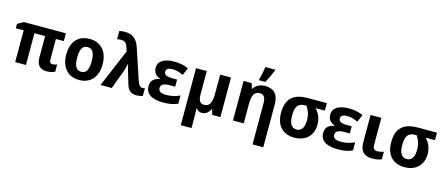

<svg xmlns="http://www.w3.org/2000/svg" viewBox="-60 -1554 5917 2551"><g transform="rotate(15 2898.5 -278.5)"><path d="M605 -100C581 -100 562 -115 562 -151V-437H671V-544H95L11 -497V-437H119V0H267V-437H414V-145C414 -37 462 10 555 10C600 10 644 -2 666 -15V-115C649 -106 625 -100 605 -100Z M1249 -273C1249 -454 1145 -554 1000 -554C843 -554 748 -454 748 -273C748 -92 852 10 997 10C1153 10 1249 -92 1249 -273ZM899 -273C899 -384 927 -442 998 -442C1070 -442 1098 -384 1098 -273C1098 -162 1070 -102 999 -102C928 -102 899 -162 899 -273Z M1293 0H1447L1539 -244C1553 -279 1564 -326 1572 -363H1576C1581 -332 1593 -285 1607 -241L1651 -96C1671 -30 1709 10 1789 10C1813 10 1859 3 1874 -5V-111C1862 -108 1851 -106 1842 -106C1811 -106 1790 -121 1765 -197L1634 -592C1597 -705 1546 -766 1427 -766C1404 -766 1365 -762 1348 -758V-644C1364 -647 1384 -650 1403 -650C1448 -650 1478 -635 1497 -568L1512 -518Z M2257 -333H2196C2114 -333 2077 -350 2077 -395C2077 -433 2106 -450 2167 -450C2224 -450 2266 -432 2313 -412L2357 -514C2301 -539 2237 -554 2163 -554C2039 -554 1941 -513 1941 -412C1941 -347 1976 -303 2036 -286V-281C1960 -266 1913 -230 1913 -150C1913 -54 1984 10 2158 10C2247 10 2309 -5 2356 -28V-140C2313 -119 2249 -98 2173 -98C2088 -98 2061 -123 2061 -164C2061 -210 2091 -235 2186 -235H2257Z M2942 -544H2793V-284C2793 -166 2768 -101 2690 -101C2633 -101 2609 -142 2609 -221V-544H2461V240H2609V84C2609 45 2606 -13 2604 -34H2606C2625 -6 2651 10 2689 10C2740 10 2777 -18 2802 -73H2808L2829 0H2942Z M3310 -606H3397C3432 -668 3462 -735 3483 -786V-797H3347C3341 -746 3324 -668 3310 -621ZM3413 -554C3349 -554 3288 -530 3255 -474H3247L3227 -544H3115V0H3263V-260C3263 -378 3286 -443 3369 -443C3424 -443 3448 -402 3448 -323V240H3596V-355C3596 -495 3521 -554 3413 -554Z M4214 -234C4214 -326 4181 -391 4132 -442H4260V-545H4001C3806 -545 3705 -465 3705 -264C3705 -85 3806 10 3959 10C4125 10 4214 -96 4214 -234ZM3856 -264C3856 -397 3897 -442 3989 -442H4008C4043 -392 4064 -334 4064 -253C4064 -163 4033 -102 3961 -102C3887 -102 3856 -167 3856 -264Z M4659 -333H4598C4516 -333 4479 -350 4479 -395C4479 -433 4508 -450 4569 -450C4626 -450 4668 -432 4715 -412L4759 -514C4703 -539 4639 -554 4565 -554C4441 -554 4343 -513 4343 -412C4343 -347 4378 -303 4438 -286V-281C4362 -266 4315 -230 4315 -150C4315 -54 4386 10 4560 10C4649 10 4711 -5 4758 -28V-140C4715 -119 4651 -98 4575 -98C4490 -98 4463 -123 4463 -164C4463 -210 4493 -235 4588 -235H4659Z M5010 -544H4862V-169C4862 -29 4937 10 5034 10C5086 10 5129 0 5159 -14V-117C5128 -108 5100 -101 5069 -101C5034 -101 5010 -123 5010 -169Z M5729 -234C5729 -326 5696 -391 5647 -442H5775V-545H5516C5321 -545 5220 -465 5220 -264C5220 -85 5321 10 5474 10C5640 10 5729 -96 5729 -234ZM5371 -264C5371 -397 5412 -442 5504 -442H5523C5558 -392 5579 -334 5579 -253C5579 -163 5548 -102 5476 -102C5402 -102 5371 -167 5371 -264Z"/></g></svg>

Font: Noto Sans Display
Style: Bold
Weight: 700
Designer: Monotype Design Team
Foundry: Monotype Imaging Inc.
Version: Version 1.900